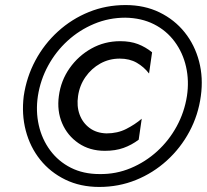

<svg xmlns="http://www.w3.org/2000/svg" viewBox="-20 -730 819 760"><path d="M74 -350Q85 -425 120 -490.5Q155 -556 209.5 -605.5Q264 -655 332 -682.5Q400 -710 477 -710Q552 -710 611.5 -681Q671 -652 711 -602Q751 -552 768 -487Q785 -422 775 -350Q765 -275 730 -209.5Q695 -144 640.5 -94.5Q586 -45 518 -17.5Q450 10 373 10Q298 10 238.5 -19Q179 -48 139 -98Q99 -148 82 -213Q65 -278 74 -350ZM130 -350Q121 -290 133.5 -234.5Q146 -179 178.5 -135Q211 -91 260.5 -66Q310 -41 374 -41Q439 -40 497.5 -64.5Q556 -89 602.5 -131.5Q649 -174 679.5 -230Q710 -286 720 -350Q729 -410 716.5 -465.5Q704 -521 671.5 -565Q639 -609 589.5 -634Q540 -659 476 -660Q411 -660 352.5 -635.5Q294 -611 247.5 -568.5Q201 -526 170.5 -470Q140 -414 130 -350ZM289 -350Q283 -310 295 -277Q307 -244 334.5 -223.5Q362 -203 402 -202Q445 -202 479.5 -219.5Q514 -237 541 -260L529 -177Q501 -156 469 -144.5Q437 -133 395 -133Q335 -133 291 -163Q247 -193 226 -242Q205 -291 213 -350Q221 -411 255.5 -460Q290 -509 342 -538Q394 -567 456 -567Q496 -567 526 -555.5Q556 -544 582 -523L570 -439Q550 -465 521.5 -481.5Q493 -498 454 -498Q412 -498 377 -478.5Q342 -459 318.5 -425.5Q295 -392 289 -350Z"/></svg>

Font: Jost* Medium
Style: Italic
Weight: 500
Italic angle: -10°
Version: Version 3.7